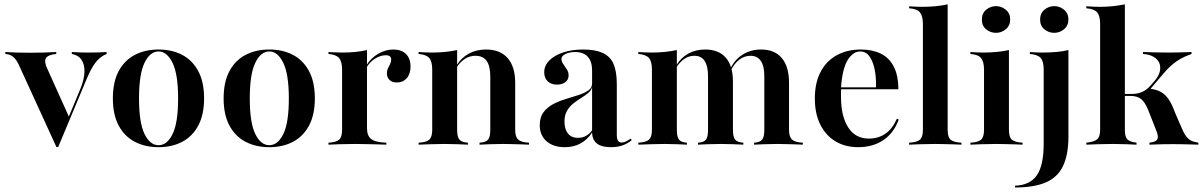

<svg xmlns="http://www.w3.org/2000/svg" viewBox="-20 -651 5413 864"><path d="M233.9 10.5 63.7 -361.3Q53.2 -383.9 38.7 -395.6Q24.2 -407.3 4 -408.1V-416.9Q28.2 -415.3 54.4 -414.5Q80.6 -413.7 116.1 -413.7Q147.6 -413.7 175 -414.5Q202.4 -415.3 233.1 -416.9V-408.1Q196 -404.8 186.7 -389.1Q177.4 -373.4 193.5 -340.3L291.9 -121.8L283.9 -112.1L341.9 -251.6Q358.9 -293.5 360.1 -327Q361.3 -360.5 346.8 -381.9Q332.3 -403.2 303.2 -408.1V-416.9Q320.2 -416.1 335.5 -415.3Q350.8 -414.5 364.5 -414.5Q378.2 -414.5 391.1 -414.5Q409.7 -414.5 428.2 -415.3Q446.8 -416.1 459.7 -416.9V-408.1Q431.5 -396.8 411.3 -371.4Q391.1 -346 369.4 -294.4L241.9 10.5Z M693.5 11.3Q633.1 11.3 586.7 -12.9Q540.3 -37.1 514.1 -85.9Q487.9 -134.7 487.9 -208.1Q487.9 -282.3 514.1 -331Q540.3 -379.8 586.7 -404Q633.1 -428.2 693.5 -428.2Q754 -428.2 800 -404Q846 -379.8 872.2 -331Q898.4 -282.3 898.4 -208.1Q898.4 -134.7 872.2 -85.9Q846 -37.1 800 -12.9Q754 11.3 693.5 11.3ZM693.5 2.4Q732.3 2.4 756.9 -48.4Q781.5 -99.2 781.5 -208.1Q781.5 -316.9 756.5 -368.1Q731.5 -419.4 693.5 -419.4Q654.8 -419.4 630.2 -368.1Q605.6 -316.9 605.6 -208.1Q605.6 -99.2 630.2 -48.4Q654.8 2.4 693.5 2.4Z M1191.9 11.3Q1131.5 11.3 1085.1 -12.9Q1038.7 -37.1 1012.5 -85.9Q986.3 -134.7 986.3 -208.1Q986.3 -282.3 1012.5 -331Q1038.7 -379.8 1085.1 -404Q1131.5 -428.2 1191.9 -428.2Q1252.4 -428.2 1298.4 -404Q1344.4 -379.8 1370.6 -331Q1396.8 -282.3 1396.8 -208.1Q1396.8 -134.7 1370.6 -85.9Q1344.4 -37.1 1298.4 -12.9Q1252.4 11.3 1191.9 11.3ZM1191.9 2.4Q1230.6 2.4 1255.2 -48.4Q1279.8 -99.2 1279.8 -208.1Q1279.8 -316.9 1254.8 -368.1Q1229.8 -419.4 1191.9 -419.4Q1153.2 -419.4 1128.6 -368.1Q1104 -316.9 1104 -208.1Q1104 -99.2 1128.6 -48.4Q1153.2 2.4 1191.9 2.4Z M1458.1 0V-8.9Q1493.5 -10.5 1506.5 -23Q1519.4 -35.5 1519.4 -66.9V-337.1Q1519.4 -374.2 1505.6 -389.9Q1491.9 -405.6 1458.1 -408.1V-416.9Q1477.4 -416.1 1490.7 -415.3Q1504 -414.5 1520.2 -414.5Q1583.9 -414.5 1631.5 -425.8V-74.2Q1631.5 -39.5 1650.8 -25Q1670.2 -10.5 1718.5 -8.9V0Q1704 -0.8 1680.6 -1.2Q1657.3 -1.6 1630.6 -2.4Q1604 -3.2 1578.2 -3.2Q1540.3 -3.2 1507.3 -2Q1474.2 -0.8 1458.1 0ZM1765.3 -279.8Q1745.2 -279.8 1733.1 -291.1Q1721 -302.4 1721 -320.2Q1721 -333.1 1725.8 -343.1Q1730.6 -353.2 1735.5 -362.9Q1740.3 -372.6 1740.3 -383.1Q1740.3 -402.4 1716.1 -402.4Q1700.8 -402.4 1684.3 -395.6Q1667.7 -388.7 1653.6 -376.6Q1639.5 -364.5 1629.8 -347.6L1629 -357.3Q1649.2 -390.3 1682.3 -409.3Q1715.3 -428.2 1750 -428.2Q1786.3 -428.2 1806.9 -408.1Q1827.4 -387.9 1827.4 -351.6Q1827.4 -318.5 1810.5 -299.2Q1793.5 -279.8 1765.3 -279.8Z M2137.9 0V-8.9Q2166.1 -10.5 2176.2 -22.6Q2186.3 -34.7 2186.3 -66.9V-306.5Q2186.3 -354 2169.8 -377Q2153.2 -400 2119.4 -400Q2094.4 -400 2073 -386.7Q2051.6 -373.4 2034.7 -347.6L2035.5 -358.1Q2056.5 -391.9 2090.3 -410.1Q2124.2 -428.2 2166.9 -428.2Q2230.6 -428.2 2264.5 -389.5Q2298.4 -350.8 2298.4 -278.2V-66.9Q2298.4 -35.5 2311.7 -23Q2325 -10.5 2360.5 -8.9V0Q2350 -0.8 2330.6 -1.2Q2311.3 -1.6 2289.1 -2.4Q2266.9 -3.2 2245.2 -3.2Q2213.7 -3.2 2183.5 -2Q2153.2 -0.8 2137.9 0ZM1863.7 0V-8.9Q1898.4 -10.5 1911.7 -22.6Q1925 -34.7 1925 -66.9V-337.1Q1925 -375 1911.3 -390.3Q1897.6 -405.6 1863.7 -408.1V-416.9Q1879.8 -416.1 1893.5 -415.3Q1907.3 -414.5 1922.6 -414.5Q1954.8 -414.5 1983.1 -417.3Q2011.3 -420.2 2037.1 -425.8V-66.9Q2037.1 -34.7 2047.6 -22.6Q2058.1 -10.5 2085.5 -8.9V0Q2066.9 -0.8 2039.5 -2Q2012.1 -3.2 1981.5 -3.2Q1950.8 -3.2 1918.5 -2Q1886.3 -0.8 1863.7 0Z M2521.8 11.3Q2470.2 11.3 2439.5 -15.3Q2408.9 -41.9 2408.9 -87.9Q2408.9 -123.4 2425.8 -146Q2442.7 -168.5 2469.8 -182.7Q2496.8 -196.8 2526.6 -205.6Q2556.5 -214.5 2583.5 -223.4Q2610.5 -232.3 2627.4 -244Q2644.4 -255.6 2644.4 -275V-333.9Q2644.4 -374.2 2625 -395.6Q2605.6 -416.9 2568.5 -416.9Q2542.7 -416.9 2524.6 -408.1Q2506.5 -399.2 2506.5 -385.5Q2506.5 -374.2 2514.5 -362.9Q2522.6 -351.6 2530.6 -339.1Q2538.7 -326.6 2538.7 -311.3Q2538.7 -292.7 2524.2 -281.5Q2509.7 -270.2 2486.3 -270.2Q2460.5 -270.2 2444.8 -285.1Q2429 -300 2429 -325.8Q2429 -355.6 2451.6 -378.6Q2474.2 -401.6 2513.7 -414.9Q2553.2 -428.2 2604 -428.2Q2658.1 -428.2 2691.9 -412.9Q2725.8 -397.6 2740.7 -363.7Q2755.6 -329.8 2755.6 -272.6V-44.4Q2755.6 -25.8 2760.9 -17.7Q2766.1 -9.7 2777.4 -9.7Q2787.9 -9.7 2798 -14.9Q2808.1 -20.2 2818.5 -27.4L2822.6 -20.2Q2804 -4.8 2781.5 3.2Q2758.9 11.3 2728.2 11.3Q2646 11.3 2644.4 -54.8Q2622.6 -21.8 2591.9 -5.2Q2561.3 11.3 2521.8 11.3ZM2581.5 -30.6Q2600 -30.6 2616.1 -39.1Q2632.3 -47.6 2644.4 -64.5V-258.9Q2640.3 -243.5 2626.6 -232.3Q2612.9 -221 2595.2 -210.1Q2577.4 -199.2 2560.1 -185.5Q2542.7 -171.8 2531.5 -152.4Q2520.2 -133.1 2520.2 -104Q2520.2 -69.4 2535.9 -50Q2551.6 -30.6 2581.5 -30.6Z M3373.4 0V-8.9Q3400 -10.5 3409.7 -22.6Q3419.4 -34.7 3419.4 -66.9V-308.9Q3419.4 -354 3403.6 -377Q3387.9 -400 3357.3 -400Q3329.8 -400 3306.5 -382.3Q3283.1 -364.5 3266.9 -329.8L3265.3 -338.7Q3285.5 -383.1 3322.2 -405.6Q3358.9 -428.2 3404.8 -428.2Q3466.1 -428.2 3498.4 -389.5Q3530.6 -350.8 3530.6 -278.2V-66.9Q3530.6 -35.5 3544 -23Q3557.3 -10.5 3592.7 -8.9V0Q3582.3 -0.8 3562.9 -1.2Q3543.5 -1.6 3521.4 -2.4Q3499.2 -3.2 3478.2 -3.2Q3447.6 -3.2 3418.1 -2Q3388.7 -0.8 3373.4 0ZM2852.4 0V-8.9Q2887.1 -10.5 2900.4 -22.6Q2913.7 -34.7 2913.7 -66.9V-337.1Q2913.7 -375 2900 -390.3Q2886.3 -405.6 2852.4 -408.1V-416.9Q2869.4 -416.1 2883.1 -415.3Q2896.8 -414.5 2911.3 -414.5Q2942.7 -414.5 2971 -417.3Q2999.2 -420.2 3025.8 -425.8V-66.9Q3025.8 -34.7 3035.5 -22.6Q3045.2 -10.5 3071 -8.9V0Q3053.2 -0.8 3026.6 -2Q3000 -3.2 2970.2 -3.2Q2939.5 -3.2 2907.3 -2Q2875 -0.8 2852.4 0ZM3121 0V-8.9Q3147.6 -10.5 3156.9 -22.6Q3166.1 -34.7 3166.1 -66.9V-308.9Q3166.1 -354 3150.8 -377Q3135.5 -400 3104.8 -400Q3080.6 -400 3060.5 -386.7Q3040.3 -373.4 3023.4 -347.6L3024.2 -358.1Q3044.4 -391.9 3077.8 -410.1Q3111.3 -428.2 3153.2 -428.2Q3214.5 -428.2 3246.4 -391.1Q3278.2 -354 3278.2 -283.9V-66.9Q3278.2 -35.5 3287.9 -23Q3297.6 -10.5 3325 -8.9V0Q3310.5 -0.8 3281.9 -2Q3253.2 -3.2 3224.2 -3.2Q3195.2 -3.2 3165.7 -2Q3136.3 -0.8 3121 0Z M3841.9 11.3Q3783.1 11.3 3739.1 -15.3Q3695.2 -41.9 3671 -91.1Q3646.8 -140.3 3646.8 -207.3Q3646.8 -279 3673 -328.2Q3699.2 -377.4 3746 -402.8Q3792.7 -428.2 3853.2 -428.2Q3905.6 -428.2 3943.5 -409.7Q3981.5 -391.1 4002 -351.2Q4022.6 -311.3 4022.6 -249.2H3726.6L3725.8 -258.1H3921.8Q3923.4 -303.2 3915.7 -339.5Q3908.1 -375.8 3892.3 -397.6Q3876.6 -419.4 3850.8 -419.4Q3819.4 -419.4 3795.2 -381.9Q3771 -344.4 3764.5 -256.5L3765.3 -254.8Q3764.5 -245.2 3764.5 -235.5Q3764.5 -225.8 3764.5 -215.3Q3764.5 -128.2 3796.8 -77.8Q3829 -27.4 3889.5 -27.4Q3932.3 -27.4 3964.1 -49.2Q3996 -71 4016.1 -116.9L4024.2 -112.9Q4002.4 -52.4 3955.2 -20.6Q3908.1 11.3 3841.9 11.3Z M4071 0V-8.9Q4105.6 -10.5 4119.4 -22.2Q4133.1 -33.9 4133.1 -66.9V-542.7Q4133.1 -578.2 4120.2 -594.8Q4107.3 -611.3 4071 -613.7V-622.6Q4085.5 -621.8 4100 -621Q4114.5 -620.2 4127.4 -620.2Q4160.5 -620.2 4189.9 -623Q4219.4 -625.8 4244.4 -631.5V-66.9Q4244.4 -33.1 4258.5 -21.8Q4272.6 -10.5 4306.5 -8.9V0Q4295.2 -0.8 4276.6 -1.2Q4258.1 -1.6 4235.5 -2.4Q4212.9 -3.2 4190.3 -3.2Q4157.3 -3.2 4122.6 -2Q4087.9 -0.8 4071 0Z M4346.8 0V-8.9Q4380.6 -10.5 4394.4 -22.2Q4408.1 -33.9 4408.1 -66.9V-337.1Q4408.1 -372.6 4395.2 -389.1Q4382.3 -405.6 4346.8 -408.1V-416.9Q4360.5 -416.1 4374.6 -415.3Q4388.7 -414.5 4402.4 -414.5Q4436.3 -414.5 4465.7 -417.3Q4495.2 -420.2 4520.2 -425.8V-66.9Q4520.2 -33.1 4534.3 -21.8Q4548.4 -10.5 4581.5 -8.9V0Q4571 -0.8 4552 -1.2Q4533.1 -1.6 4510.5 -2.4Q4487.9 -3.2 4465.3 -3.2Q4432.3 -3.2 4398 -2Q4363.7 -0.8 4346.8 0ZM4462.1 -503.2Q4437.1 -503.2 4417.7 -519Q4398.4 -534.7 4398.4 -562.9Q4398.4 -591.1 4417.7 -607.3Q4437.1 -623.4 4462.1 -623.4Q4486.3 -623.4 4506 -607.3Q4525.8 -591.1 4525.8 -563.7Q4525.8 -535.5 4506 -519.4Q4486.3 -503.2 4462.1 -503.2Z M4547.6 192.7V184.7Q4615.3 182.3 4646 137.5Q4676.6 92.7 4676.6 -4.8V-337.1Q4676.6 -375 4662.9 -390.3Q4649.2 -405.6 4614.5 -408.1V-416.9Q4642.7 -414.5 4671 -414.5Q4742.7 -414.5 4787.9 -425.8V-36.3Q4787.9 45.2 4763.7 96Q4739.5 146.8 4686.3 169.8Q4633.1 192.7 4547.6 192.7ZM4724.2 -503.2Q4699.2 -503.2 4679.8 -519Q4660.5 -534.7 4660.5 -562.9Q4660.5 -591.1 4679.8 -607.3Q4699.2 -623.4 4724.2 -623.4Q4748.4 -623.4 4768.1 -607.3Q4787.9 -591.1 4787.9 -563.7Q4787.9 -535.5 4768.1 -519.4Q4748.4 -503.2 4724.2 -503.2Z M4868.5 0V-8.9Q4904.8 -12.9 4917.7 -24.6Q4930.6 -36.3 4930.6 -66.9V-542.7Q4930.6 -579.8 4916.9 -595.6Q4903.2 -611.3 4868.5 -613.7V-622.6Q4887.9 -621.8 4901.2 -621Q4914.5 -620.2 4927.4 -620.2Q4987.1 -620.2 5041.9 -631.5V-66.9Q5041.9 -36.3 5052.4 -24.6Q5062.9 -12.9 5094.4 -8.9V0Q5078.2 -0.8 5048 -2Q5017.7 -3.2 4987.9 -3.2Q4954.8 -3.2 4920.2 -2Q4885.5 -0.8 4868.5 0ZM5152.4 0V-8.9Q5180.6 -12.1 5187.5 -23.4Q5194.4 -34.7 5184.7 -59.7L5146 -158.1Q5131.5 -192.7 5114.1 -206Q5096.8 -219.4 5065.3 -219.4H5034.7V-228.2H5073.4Q5099.2 -228.2 5120.2 -237.5Q5141.1 -246.8 5159.7 -268.5L5175.8 -287.1Q5194.4 -308.9 5199.2 -329.8Q5204 -350.8 5196.8 -367.7Q5189.5 -384.7 5170.6 -395.6Q5151.6 -406.5 5123.4 -408.1V-416.9Q5150.8 -416.1 5179.8 -415.3Q5208.9 -414.5 5241.1 -414.5Q5258.1 -414.5 5273.4 -414.9Q5288.7 -415.3 5305.2 -415.7Q5321.8 -416.1 5341.9 -416.9V-408.1Q5313.7 -398.4 5292.3 -386.3Q5271 -374.2 5252 -357.7Q5233.1 -341.1 5212.9 -316.9L5146 -237.9L5149.2 -252.4Q5181.5 -249.2 5202 -238.3Q5222.6 -227.4 5237.9 -205.6Q5253.2 -183.9 5266.9 -146L5294.4 -82.3Q5305.6 -54.8 5316.1 -39.9Q5326.6 -25 5339.5 -18.5Q5352.4 -12.1 5372.6 -8.9V0Q5350.8 -0.8 5331.9 -1.2Q5312.9 -1.6 5295.6 -2Q5278.2 -2.4 5260.5 -2.4Q5238.7 -2.4 5214.1 -2Q5189.5 -1.6 5152.4 0Z"/></svg>

Font: Playfair 144pt
Style: Bold
Weight: 700
Version: Version 2.001;gftools[0.9.30]